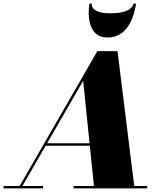

<svg xmlns="http://www.w3.org/2000/svg" viewBox="-70 -1050 910 1070"><path d="M442 -1030H428.5C418.5 -969 418.5 -841 528.5 -841C648.5 -841 678.5 -969 688.5 -1030H675C659 -981 592.5 -976 538.5 -976C484.5 -976 437 -993 442 -1030ZM-50 -13.5V0H170V-13.5H55L184.5 -238H430.5L453.5 -13.5H340V0H750V-13.5H678L585 -765H472.5L39.5 -13.5ZM393.5 -600 429 -251.5H192.5Z"/></svg>

Font: Bodoni* 16pt Fatface
Style: Italic
Weight: 900
Italic angle: -13°
Version: Version 2.3